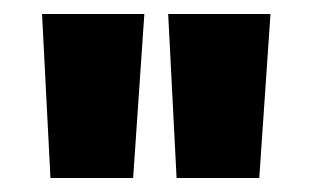

<svg xmlns="http://www.w3.org/2000/svg" viewBox="-20 -708 446 274"><path d="M186 -688 170 -454H52L40 -688ZM366 -688 350 -454H232L220 -688Z"/></svg>

Font: Roundo Variable
Style: Regular
Weight: 200
Designer: Shiva Nallaperumal
Foundry: Indian Type Foundry
Version: Version 2.000